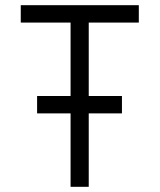

<svg xmlns="http://www.w3.org/2000/svg" viewBox="-20 -720 615 740"><path d="M515 -633H322V-350H450V-283H322V0H252V-283H123V-350H252V-633H60V-700H515Z"/></svg>

Font: Overpass Light
Style: Regular
Weight: 300
Designer: Delve Withrington, Thomas Jockin
Foundry: Delve Fonts
Version: Version 3.000;DELV;Overpass